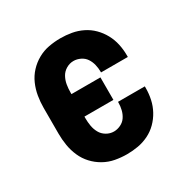

<svg xmlns="http://www.w3.org/2000/svg" viewBox="-128 -644 756 769"><g transform="rotate(-30 250.0 -260.0)"><path d="M247 8Q220 8 193 3Q166 -2 142 -15.5Q118 -29 99.5 -49Q81 -69 70 -94Q59 -119 54.5 -146Q50 -173 50 -200V-320Q50 -347 54.5 -374Q59 -401 70 -426Q81 -451 99.5 -471Q118 -491 142 -504.5Q166 -518 193 -523Q220 -528 247 -528Q273 -528 298.5 -523.5Q324 -519 347.5 -507.5Q371 -496 389.5 -477.5Q408 -459 420.5 -436Q433 -413 438.5 -387.5Q444 -362 444 -336V-328H320V-332Q320 -348 316 -364.5Q312 -381 303 -394.5Q294 -408 278.5 -415.5Q263 -423 247 -423Q229 -423 213 -413.5Q197 -404 188.5 -388.5Q180 -373 177 -355.5Q174 -338 174 -320V-312H308V-208H174V-200Q174 -182 177 -164.5Q180 -147 188.5 -131.5Q197 -116 213 -106.5Q229 -97 247 -97Q263 -97 278.5 -104.5Q294 -112 303 -125.5Q312 -139 316 -155.5Q320 -172 320 -188V-192H444V-184Q444 -158 438.5 -132.5Q433 -107 420.5 -84Q408 -61 389.5 -42.5Q371 -24 347.5 -12.5Q324 -1 298.5 3.5Q273 8 247 8Z"/></g></svg>

Font: Iosevka Term Curly Extrabold
Style: Regular
Weight: 800
Designer: Belleve Invis
Foundry: Belleve Invis
Version: Version 32.3.0